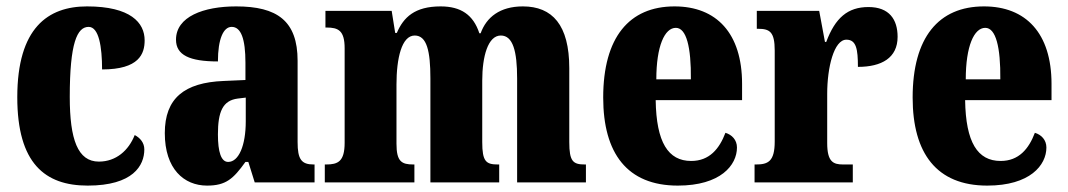

<svg xmlns="http://www.w3.org/2000/svg" viewBox="-20 -570 3337 600"><path d="M254 10C396 10 431 -53 431 -103C431 -124 418 -139 401 -148C382 -100 343 -65 289 -65C223 -65 198 -134 198 -267C198 -436 221 -486 257 -486C289 -486 299 -424 299 -353C415 -353 432 -402 432 -444C432 -499 388 -550 252 -550C130 -550 34 -483 34 -266C34 -59 121 10 254 10Z M627 10C686 10 709 -11 747 -64H756L776 0H963V-56H960C922 -56 910 -72 910 -126V-380C910 -505 846 -550 718 -550C616 -550 530 -518 530 -446C530 -398 572 -378 661 -378C661 -448 678 -486 704 -486C733 -486 747 -449 747 -374V-320L679 -317C556 -312 495 -263 495 -154C495 -42 555 10 627 10ZM693 -64C671 -64 661 -95 661 -150C661 -221 676 -256 723 -262L748 -265V-191C748 -115 726 -64 693 -64Z M995 0H1275V-56H1272C1235 -56 1219 -65 1219 -121V-306C1219 -387 1235 -459 1276 -459C1314 -459 1325 -410 1325 -325V0H1540V-56H1536C1499 -56 1487 -65 1487 -126V-318C1487 -394 1505 -459 1545 -459C1583 -459 1596 -410 1596 -325V0H1811V-56H1808C1771 -56 1759 -65 1759 -126V-357C1759 -492 1706 -550 1614 -550C1542 -550 1500 -516 1482 -466H1478C1459 -524 1420 -550 1357 -550C1276 -550 1241 -516 1220 -467H1215L1204 -536H997V-484H1000C1037 -484 1057 -475 1057 -419V-124C1057 -65 1036 -56 999 -56H995Z M2098 10C2232 10 2283 -54 2283 -109C2283 -133 2267 -149 2247 -155C2228 -105 2197 -67 2140 -67C2068 -67 2031 -125 2029 -257H2299V-308C2299 -466 2219 -550 2088 -550C1946 -550 1865 -453 1865 -265C1865 -91 1940 10 2098 10ZM2139 -322H2031C2031 -426 2057 -483 2092 -483C2125 -483 2140 -423 2139 -322Z M2338 0H2645V-56H2615C2584 -56 2565 -64 2565 -123V-277C2565 -359 2586 -446 2625 -446C2656 -446 2661 -416 2661 -361C2735 -361 2785 -389 2785 -455C2785 -509 2759 -548 2694 -548C2629 -548 2590 -514 2562 -439H2558L2540 -536H2345V-480H2349C2385 -480 2401 -471 2401 -412V-128C2401 -65 2380 -56 2342 -56H2338Z M3065 10C3199 10 3250 -54 3250 -109C3250 -133 3234 -149 3214 -155C3195 -105 3164 -67 3107 -67C3035 -67 2998 -125 2996 -257H3266V-308C3266 -466 3186 -550 3055 -550C2913 -550 2832 -453 2832 -265C2832 -91 2907 10 3065 10ZM3106 -322H2998C2998 -426 3024 -483 3059 -483C3092 -483 3107 -423 3106 -322Z"/></svg>

Font: Noto Serif Myanmar ExtraCondensed Black
Style: Regular
Weight: 900
Width: 2
Designer: Ben Mitchell and the Monotype Design Team
Foundry: Monotype Imaging Inc.
Version: Version 2.106